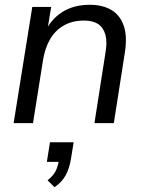

<svg xmlns="http://www.w3.org/2000/svg" viewBox="-20 -515 608 803"><path d="M37 0 115 -486H194L176 -376H166Q191 -433 239.5 -464Q288 -495 355 -495Q409 -495 445.5 -473.5Q482 -452 497.5 -407.5Q513 -363 502 -294L456 0H375L421 -294Q429 -339 421 -369Q413 -399 391 -414Q369 -429 331 -429Q283 -429 247 -408.5Q211 -388 189.5 -351Q168 -314 160 -264L118 0ZM208 268 179 239Q205 218 214 198Q223 178 227 152L245 162H176L189 80H288L277 148Q271 187 255.5 216.5Q240 246 208 268Z"/></svg>

Font: Nunito Sans 12pt ExtraLight 12pt
Style: Italic
Weight: 400
Italic angle: -9°
Version: Version 3.101;gftools[0.9.27]